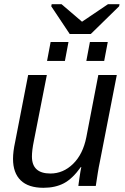

<svg xmlns="http://www.w3.org/2000/svg" viewBox="-20 -885 596 914"><path d="M203 -528 141 -213Q132 -169 132 -140Q132 -59 220 -59Q281 -59 328 -105Q375 -151 391 -232L448 -528H536L455 -113Q450 -90 445.5 -61.5Q441 -33 436 0H353Q353 -2 354.5 -11.5Q356 -21 358 -37Q363 -71 367 -90H365Q325 -34 284 -12.5Q243 9 187 9Q115 9 78.5 -26.5Q42 -62 42 -129Q42 -163 52 -209L114 -528ZM391 -595 408 -685H493L476 -595ZM204 -595 221 -685H306L289 -595ZM412 -723H312L224 -855L226 -865H273L370 -782H371L494 -865H549L547 -855Z"/></svg>

Font: Libra Sans Modern
Style: Italic
Weight: 400
Italic angle: -12°
Foundry: Stefan Peev, Context Ltd
Version: Version 1.000